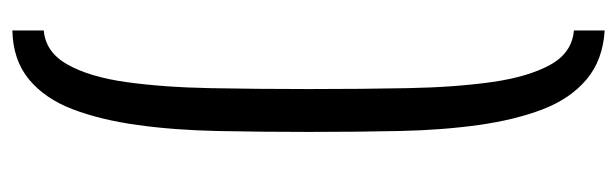

<svg xmlns="http://www.w3.org/2000/svg" viewBox="-372 -484 1021 318"><g transform="rotate(-90 139.0 -325.5)"><path d="M247 165Q198 162 166 135Q134 108 116.5 62.5Q99 17 90.5 -43.5Q82 -104 80.5 -175.5Q79 -247 79 -325Q79 -403 80.5 -475.5Q82 -548 90.5 -609Q99 -670 116.5 -716Q134 -762 166 -788.5Q198 -815 247 -816V-764Q211 -761 190.5 -724.5Q170 -688 161.5 -627Q153 -566 151.5 -488.5Q150 -411 150 -325Q150 -239 151.5 -161Q153 -83 161.5 -22.5Q170 38 190 74.5Q210 111 247 114Z"/></g></svg>

Font: Oswald Light
Style: Regular
Weight: 300
Designer: Vernon Adams
Foundry: Vernon Adams
Version: Version 4.103;gftools[0.9.33.dev8+g029e19f]